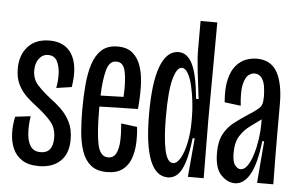

<svg xmlns="http://www.w3.org/2000/svg" viewBox="-49 -753 1298 835"><g transform="rotate(5 599.5 -335.0)"><path d="M148 10Q102 10 74.5 -8Q47 -26 34 -56Q21 -86 20 -122.5Q19 -159 27 -195L94 -203Q88 -164 90 -129Q92 -94 106 -72.5Q120 -51 150 -51Q204 -51 204 -118Q204 -160 181 -187.5Q158 -215 118 -246Q95 -263 72.5 -284Q50 -305 35 -334Q20 -363 20 -404Q20 -464 53.5 -501Q87 -538 148 -538Q216 -538 246 -487.5Q276 -437 261 -345L194 -335Q200 -364 199 -397Q198 -430 186 -452.5Q174 -475 147 -475Q123 -475 107.5 -455Q92 -435 92 -404Q92 -365 115.5 -339.5Q139 -314 171 -289Q196 -271 220 -248Q244 -225 260 -193.5Q276 -162 276 -117Q276 -55 241.5 -22.5Q207 10 148 10Z M445 10Q401 10 375 -11Q349 -32 336 -69Q323 -106 319 -153Q315 -200 315 -251Q315 -309 319.5 -360.5Q324 -412 337 -452Q350 -492 376 -515Q402 -538 445 -538Q487 -538 511.5 -516.5Q536 -495 547.5 -458.5Q559 -422 560 -374.5Q561 -327 556 -275L388 -271Q388 -267 388 -261Q388 -156 399 -105Q410 -54 445 -54Q468 -54 479 -74.5Q490 -95 491.5 -129.5Q493 -164 489 -206L559 -197Q563 -163 561.5 -126.5Q560 -90 549 -59Q538 -28 513 -9Q488 10 445 10ZM445 -472Q414 -473 402.5 -429.5Q391 -386 389 -319L489 -322Q493 -393 484 -433Q475 -473 445 -472Z M711 10Q606 10 606 -259Q606 -398 633 -467.5Q660 -537 711 -537Q749 -537 771.5 -492Q794 -447 804 -341H815Q806 -412 800 -465.5Q794 -519 794 -554V-680H867L865 -252L867 0H798L813 -169H804Q796 -100 783 -61Q770 -22 752 -6Q734 10 711 10ZM728 -54Q746 -54 761 -81Q776 -108 784.5 -150.5Q793 -193 793 -240V-261Q793 -290 789 -326Q785 -362 777.5 -395Q770 -428 758 -449Q746 -470 731 -470Q709 -470 694.5 -418.5Q680 -367 680 -253Q680 -159 691.5 -106.5Q703 -54 728 -54Z M1003 10Q971 10 943 -19Q915 -48 915 -116Q915 -166 932 -197.5Q949 -229 975.5 -249.5Q1002 -270 1031 -289Q1061 -308 1075 -319.5Q1089 -331 1093 -343Q1097 -355 1097 -375Q1097 -398 1093.5 -420.5Q1090 -443 1079 -458Q1068 -473 1047 -473Q1036 -473 1022.5 -463.5Q1009 -454 1001 -423Q993 -392 1000 -328L929 -337Q924 -398 933.5 -437Q943 -476 962 -498Q981 -520 1004.5 -529Q1028 -538 1052 -538Q1114 -538 1141.5 -489Q1169 -440 1169 -350V-241Q1169 -181 1169.5 -120.5Q1170 -60 1171 0H1100Q1104 -46 1107.5 -91.5Q1111 -137 1115 -183H1107Q1095 -81 1068.5 -35.5Q1042 10 1003 10ZM1023 -53Q1040 -53 1053.5 -73Q1067 -93 1076.5 -124.5Q1086 -156 1091 -191Q1096 -226 1096 -257V-277Q1074 -261 1048.5 -242.5Q1023 -224 1005 -196Q987 -168 987 -121Q987 -83 998.5 -68Q1010 -53 1023 -53Z"/></g></svg>

Font: Bricolage Grotesque 48pt Condensed Light
Style: Regular
Weight: 300
Width: 3
Designer: Mathieu Triay
Foundry: Atelier Triay
Version: Version 1.000; ttfautohint (v1.8.4.7-5d5b);gftools[0.9.32]